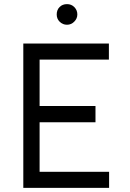

<svg xmlns="http://www.w3.org/2000/svg" viewBox="-20 -911 631 931"><path d="M355 -841Q355 -862 340 -877Q326 -891 305 -891Q283 -891 269 -877Q255 -863 255 -841Q255 -820 269 -806Q284 -791 305 -791Q325 -791 340 -806Q355 -821 355 -841ZM93 0H509V-78H172V-318H443V-397H172V-622H508V-700H93Z"/></svg>

Font: Unageo
Style: Regular
Weight: 400
Designer: Richard Sepsi
Foundry: Richard Sepsi
Version: Version 2.000